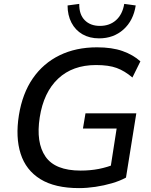

<svg xmlns="http://www.w3.org/2000/svg" viewBox="-20 -957 775 986"><path d="M386 9Q262 9 187.5 -37Q113 -83 86 -167.5Q59 -252 77 -365Q95 -477 148.5 -554.5Q202 -632 286 -673Q370 -714 478 -714Q555 -714 609 -695Q663 -676 701 -642L660 -559Q620 -593 579 -608Q538 -623 473 -623Q353 -623 278.5 -553Q204 -483 184 -354Q164 -225 213.5 -153Q263 -81 394 -81Q444 -81 487.5 -89.5Q531 -98 575 -116L543 -66L579 -297H406L419 -375H680L627 -45Q596 -28 555 -16Q514 -4 470 2.5Q426 9 386 9ZM489 -760Q440 -760 403.5 -781Q367 -802 347 -840.5Q327 -879 327 -929L387 -937Q386 -883 415 -853.5Q444 -824 493 -824Q543 -824 576 -853.5Q609 -883 618 -937L677 -929Q665 -851 614 -805.5Q563 -760 489 -760Z"/></svg>

Font: Mulish ExtraLight SemiBold
Style: Italic
Weight: 600
Italic angle: -9°
Version: Version 3.603